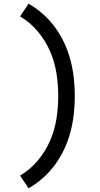

<svg xmlns="http://www.w3.org/2000/svg" viewBox="-20 -861 540 1042"><path d="M135 161 89 92Q143 60 184 11.5Q225 -37 250.5 -94.5Q276 -152 286 -214.5Q296 -277 296 -340Q296 -403 286 -465.5Q276 -528 250.5 -585.5Q225 -643 184 -691.5Q143 -740 89 -772L135 -841Q177 -817 214 -784Q251 -751 280 -711Q309 -671 329.5 -626.5Q350 -582 362.5 -534.5Q375 -487 380.5 -438Q386 -389 386 -340Q386 -291 380.5 -242Q375 -193 362.5 -145.5Q350 -98 329.5 -53.5Q309 -9 280 31Q251 71 214 104Q177 137 135 161Z"/></svg>

Font: Iosevka Curly Slab Medium
Style: Regular
Weight: 500
Monospace: yes
Designer: Belleve Invis
Foundry: Belleve Invis
Version: Version 22.1.2; ttfautohint (v1.8.4)